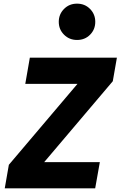

<svg xmlns="http://www.w3.org/2000/svg" viewBox="-20 -1032 660 1052"><path d="M6 0 28.5 -129 404.5 -572.5H118.5L143.5 -716H620.5L598 -587L222 -143.5H527L501.5 0ZM402.2 -813Q360 -813 331 -841.8Q302 -870.5 302 -912.5Q302 -954 330.8 -983Q359.5 -1012 401.9 -1012Q444.9 -1012 473.4 -983Q502 -954 502 -912.5Q502 -870.5 473.5 -841.8Q445.1 -813 402.2 -813Z"/></svg>

Font: Google Sans Code
Style: Italic
Weight: 400
Italic angle: -10°
Monospace: yes
Designer: Google Sans Code Authors
Foundry: Google LLC
Version: Version 6.000